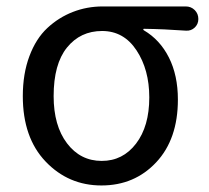

<svg xmlns="http://www.w3.org/2000/svg" viewBox="-20 -563 649 596"><path d="M294.9 12.7Q192.4 12.7 121.6 -61.5Q50.8 -135.7 50.8 -264.6Q50.8 -334 71.3 -388.7Q91.8 -443.4 127 -476.1Q162.1 -508.8 206.1 -525.9Q250 -543 298.8 -543H556.6Q573.2 -543 584.5 -531.7Q595.7 -520.5 595.7 -503.9Q595.7 -488.3 584.5 -477.5Q573.2 -466.8 557.6 -467.8Q489.3 -472.7 426.8 -473.6Q424.8 -473.6 424.8 -471.7Q424.8 -469.7 426.8 -468.8Q476.6 -439.5 504.4 -384.3Q532.2 -329.1 532.2 -253.9Q532.2 -130.9 464.8 -59.1Q397.5 12.7 294.9 12.7ZM295.9 -63.5Q361.3 -63.5 402.3 -117.2Q443.4 -170.9 443.4 -260.7Q443.4 -346.7 403.8 -406.7Q364.3 -466.8 296.9 -466.8Q229.5 -466.8 188 -415.5Q146.5 -364.3 146.5 -264.6Q146.5 -172.9 188 -118.2Q229.5 -63.5 295.9 -63.5Z"/></svg>

Font: Gen Jyuu Gothic P Regular
Style: Regular
Weight: 400
Designer: [Source Han Sans]
Ryoko NISHIZUKA  (kana & ideographs); Paul D. Hunt (Latin, Greek & Cyrillic); Wenlong ZHANG  (bopomofo
Version: Version 1.002.20150607